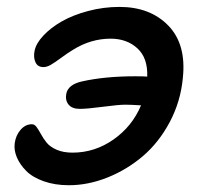

<svg xmlns="http://www.w3.org/2000/svg" viewBox="-20 -530 591 561"><path d="M181.2 11.2Q140.1 11.2 107.4 -0.5Q74.7 -12.2 56.4 -30.8Q38.1 -49.3 29.3 -70.1Q20.5 -90.8 22.9 -110.8Q25.9 -134.3 40 -150.6Q54.2 -167 73.2 -167Q81.1 -167 87.2 -158.4Q93.3 -149.9 99.9 -137.7Q106.4 -125.5 116.2 -113.3Q126 -101.1 145.5 -92.5Q165 -84 191.9 -84Q256.8 -84 311.5 -122.3Q366.2 -160.6 392.1 -222.2Q361.8 -224.1 346.2 -224.1Q326.7 -224.1 280.8 -218Q234.9 -211.9 212.9 -211.9Q190.4 -211.9 180.2 -224.6Q169.9 -237.3 173.8 -256.8Q179.7 -283.2 219.2 -292Q286.1 -307.1 375 -307.1Q398.9 -307.1 410.2 -306.2Q412.1 -360.8 381.3 -388.9Q350.6 -417 303.2 -417Q245.6 -417 193.8 -384.8Q178.2 -375.5 158.7 -361.1Q139.2 -346.7 127.9 -340.3Q116.7 -334 106.9 -334Q89.8 -334 83.5 -348.4Q77.1 -362.8 81.1 -381.8Q85.4 -403.3 106.7 -426Q127.9 -448.7 160.2 -467.3Q192.4 -485.8 237.3 -497.8Q282.2 -509.8 329.1 -509.8Q418.9 -509.8 471.9 -455.1Q524.9 -400.4 514.2 -301.8Q507.8 -233.4 476.1 -173.6Q444.3 -113.8 397.7 -74Q351.1 -34.2 294.4 -11.5Q237.8 11.2 181.2 11.2Z"/></svg>

Font: Shantell Sans Normal
Style: Italic
Weight: 500
Italic angle: -11.31°
Designer: Stephen Nixon, Anya Danilova, Shantell Martin
Foundry: Arrow Type
Version: Version 1.006;[559af2be0]